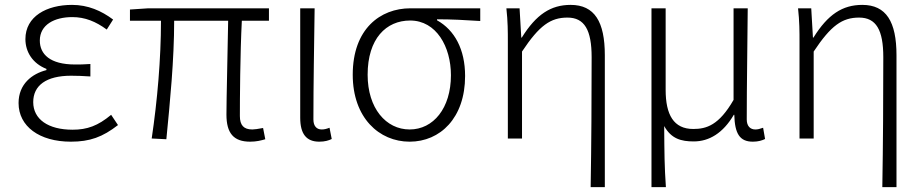

<svg xmlns="http://www.w3.org/2000/svg" viewBox="-20 -567 3781 786"><path d="M270 13C348 13 400 -6 463 -55L435 -97C381 -52 337 -36 277 -36C177 -36 116 -79 116 -149C116 -217 169 -257 271 -257C296 -257 319 -256 350 -254V-305C323 -303 307 -303 287 -303C185 -303 143 -345 143 -401C143 -466 203 -497 276 -497C328 -497 372 -479 417 -446L443 -487C395 -523 340 -547 275 -547C171 -547 84 -500 84 -407C84 -354 114 -307 170 -285V-280C111 -265 56 -223 56 -145C56 -50 141 13 270 13Z M1004 13C1030 13 1049 8 1066 3L1057 -43C1035 -39 1022 -37 1013 -37C978 -37 962 -54 962 -92C962 -155 963 -348 970 -482H1081V-533H587L512 -528V-482H639C639 -326 624 -154 601 0L661 3C676 -150 693 -322 693 -482H914C912 -352 907 -164 907 -98C907 -22 936 13 1004 13Z M1287 13C1310 13 1326 8 1338 2L1329 -44C1316 -39 1307 -37 1297 -37C1277 -37 1263 -50 1263 -78C1263 -225 1266 -379 1268 -533H1209V-85C1209 -19 1234 13 1287 13Z M1657 13C1782 13 1884 -84 1884 -256C1884 -365 1841 -444 1769 -484V-488C1830 -488 1884 -485 1946 -481V-533H1660C1537 -533 1424 -449 1424 -261C1424 -85 1532 13 1657 13ZM1657 -37C1560 -37 1485 -124 1485 -261C1485 -409 1561 -483 1659 -483C1766 -483 1826 -376 1826 -259C1826 -124 1754 -37 1657 -37Z M2398 199H2456V-341C2456 -478 2414 -547 2316 -547C2235 -547 2175 -508 2116 -413H2114L2107 -533H2053C2059 -479 2059 -438 2059 -395V0H2117V-356C2188 -463 2234 -495 2303 -495C2373 -495 2402 -444 2402 -333C2402 -165 2401 22 2398 199Z M2647 199H2706C2700 111 2700 66 2699 -51C2728 1 2768 12 2820 12C2883 12 2940 -22 2984 -97H2986C2988 -20 3008 13 3062 13C3084 13 3100 8 3112 2L3104 -44C3090 -39 3082 -37 3072 -37C3052 -37 3037 -50 3037 -78C3037 -225 3040 -379 3041 -533H2983V-158C2923 -54 2872 -39 2818 -39C2738 -39 2705 -97 2705 -199V-533H2647Z M3592 199H3650V-341C3650 -478 3608 -547 3510 -547C3429 -547 3369 -508 3310 -413H3308L3301 -533H3247C3253 -479 3253 -438 3253 -395V0H3311V-356C3382 -463 3428 -495 3497 -495C3567 -495 3596 -444 3596 -333C3596 -165 3595 22 3592 199Z"/></svg>

Font: Noto Sans CJK KR Light
Style: Regular
Weight: 300
Designer: Ryoko NISHIZUKA (kana & ideographs); Paul D. Hunt (Latin, Greek & Cyrillic); Wenlong ZHANG (bopomofo); Sandoll Communica
Foundry: Adobe Systems Incorporated
Version: Version 1.004;PS 1.004;hotconv 1.0.82;makeotf.lib2.5.63406